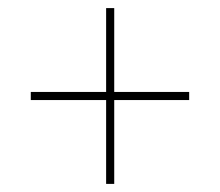

<svg xmlns="http://www.w3.org/2000/svg" viewBox="-20 -526 543 474"><path d="M242 -72V-279H56V-299H242V-506H262V-299H447V-279H262V-72Z"/></svg>

Font: Georama Extended Thin
Style: Regular
Weight: 100
Width: 7
Designer: Jean-Baptiste Levee
Foundry: Production Type
Version: Version 1.000